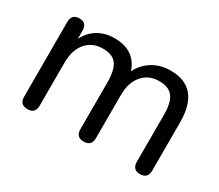

<svg xmlns="http://www.w3.org/2000/svg" viewBox="-96 -704 1049 919"><g transform="rotate(30 429.0 -244.5)"><path d="M119 7Q76 7 76 -37V-450Q76 -494 119 -494Q160 -494 160 -450V-405Q182 -449 221 -472.5Q260 -496 312 -496Q425 -496 458 -398Q480 -443 523 -469.5Q566 -496 622 -496Q784 -496 784 -303V-37Q784 7 741 7Q699 7 699 -37V-298Q699 -364 676 -394.5Q653 -425 600 -425Q542 -425 507.5 -384.5Q473 -344 473 -274V-37Q473 7 430 7Q387 7 387 -37V-298Q387 -364 364.5 -394.5Q342 -425 289 -425Q230 -425 196 -384.5Q162 -344 162 -274V-37Q162 7 119 7Z"/></g></svg>

Font: Chiron GoRound TC N
Style: Regular
Weight: 350
Designer: Ryoko NISHIZUKA 西塚涼子 (kana, bopomofo & ideographs); Paul D. Hunt (Latin, Greek & Cyrillic); Sandoll Communications 산돌커뮤니
Foundry: Adobe
Version: Version 1.000;hotconv 1.1.1;makeotfexe 2.6.0